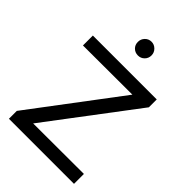

<svg xmlns="http://www.w3.org/2000/svg" viewBox="-265 -1029 1137 1137"><g transform="rotate(45 304.0 -460.0)"><path d="M34 0ZM34 0V-66L450 -618L37 -617V-700H572V-634L155 -82L579 -83V0ZM309 -805Q285 -805 268.5 -821Q252 -837 252 -862Q252 -886 268.5 -903Q285 -920 309 -920Q332 -920 349 -903Q366 -886 366 -862Q366 -838 349.5 -821.5Q333 -805 309 -805Z"/></g></svg>

Font: Rosa Sans
Style: Regular
Weight: 400
Designer: Pentagram / MCKL
Foundry: Pentagram / MCKL
Version: Version 1.005;September 16, 2019;FontCreator 11.5.0.2425 64-